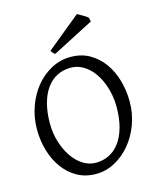

<svg xmlns="http://www.w3.org/2000/svg" viewBox="-125 -932 851 1034"><g transform="rotate(-15 300.0 -414.5)"><path d="M481 -307.1Q481 -340.8 474.9 -373.8Q468.8 -406.7 457.5 -436.3Q446.3 -465.8 429.9 -491Q413.6 -516.1 393.1 -534.4Q372.6 -552.7 348.1 -563.2Q323.7 -573.7 295.9 -573.7Q252.4 -573.7 218 -555.4Q183.6 -537.1 159.9 -503.2Q136.2 -469.2 123.5 -420.9Q110.8 -372.6 110.8 -313Q110.8 -258.3 125.7 -209.5Q140.6 -160.6 165.8 -123.8Q190.9 -86.9 224.6 -65.4Q258.3 -43.9 295.9 -43.9Q336.4 -43.9 370.4 -60.8Q404.3 -77.6 429 -110.8Q453.6 -144 467.3 -193.4Q481 -242.7 481 -307.1ZM556.6 -315.9Q556.6 -249.5 534.7 -189.7Q512.7 -129.9 474.9 -84.5Q437 -39.1 387.2 -12.2Q337.4 14.6 281.7 14.6Q223.1 14.6 177.2 -11.2Q131.3 -37.1 99.9 -80.6Q68.4 -124 51.8 -180.7Q35.2 -237.3 35.2 -298.8Q35.2 -365.2 56.6 -425.3Q78.1 -485.4 115.2 -530.8Q152.3 -576.2 202.4 -603Q252.4 -629.9 310.1 -629.9Q370.6 -629.9 416.5 -603.3Q462.4 -576.7 493.7 -532.7Q524.9 -488.8 540.8 -432.1Q556.6 -375.5 556.6 -315.9ZM236.8 -667.5Q228.5 -670.9 224.9 -675.5Q221.2 -680.2 214.8 -689.5L403.8 -844.2Q408.7 -841.3 417 -836.7Q425.3 -832 434.1 -826.9Q442.9 -821.8 450.2 -816.9Q457.5 -812 461.4 -808.1L465.8 -786.1Z"/></g></svg>

Font: Gentium Plus APac
Style: Regular
Weight: 400
Designer: J. Victor Gaultney, Annie Olsen, Iska Routamaa, Becca Hirsbrunner
Foundry: SIL International
Version: Version 5.000